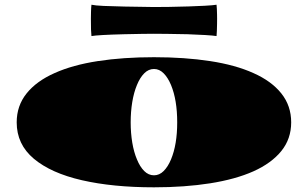

<svg xmlns="http://www.w3.org/2000/svg" viewBox="-20 -778 1315 820"><path d="M637.7 22Q461.9 22 329.8 -8.3Q197.8 -38.6 124.5 -100.1Q51.3 -161.6 51.3 -255.4Q51.3 -326.2 93.5 -378.9Q135.7 -431.6 212.9 -465.8Q290 -500.5 397.9 -517.1Q505.9 -533.7 637.7 -533.7Q769 -533.7 877.4 -517.1Q985.8 -500.5 1062.5 -465.8Q1139.6 -431.6 1181.6 -378.9Q1223.6 -326.2 1223.6 -255.4Q1223.6 -185.1 1181.6 -133.1Q1139.6 -81.1 1062.5 -46.4Q985.8 -12.2 877.4 4.9Q769 22 637.7 22ZM637.7 -29.3Q660.6 -29.3 679 -47.6Q697.3 -65.9 710.4 -97.2Q736.8 -160.6 736.8 -255.4Q736.8 -351.1 710.4 -415Q697.3 -446.3 679 -464.8Q660.6 -483.4 637.7 -483.4Q614.3 -483.4 595.9 -464.8Q577.6 -446.3 564.9 -415Q551.8 -383.8 544.9 -342.5Q538.1 -301.3 538.1 -255.4Q538.1 -210 544.9 -168.9Q551.8 -127.9 564.9 -97.2Q577.6 -65.9 595.9 -47.6Q614.3 -29.3 637.7 -29.3ZM370.6 -624Q369.1 -636.7 368.7 -651.9Q368.2 -667 368.2 -698.2Q368.2 -710.4 368.7 -727.8Q369.1 -745.1 370.6 -757.8Q386.2 -754.4 422.4 -752.7Q458.5 -751 511.7 -750Q557.6 -749.5 587.6 -748.8Q617.7 -748 636.7 -748Q658.2 -748 701.7 -748.5Q745.1 -749 785.2 -750.5Q818.4 -751.5 854.2 -753.4Q890.1 -755.4 904.8 -757.8Q905.8 -752 906.2 -739.5Q906.7 -727.1 907 -715.1Q907.2 -703.1 907.2 -698.2Q907.2 -691.9 907 -676.3Q906.7 -660.6 906.2 -645.5Q905.8 -630.4 904.8 -624Q888.7 -626.5 855.7 -628.4Q822.8 -630.4 780.8 -631.8Q738.3 -632.8 695.6 -633.3Q652.8 -633.8 636.7 -633.8Q618.7 -633.8 585.7 -633.3Q552.7 -632.8 510.7 -631.8Q453.6 -630.4 419.4 -628.4Q385.3 -626.5 370.6 -624Z"/></svg>

Font: Asset
Style: Regular
Weight: 400
Version: Version 1.003; ttfautohint (v1.8.4.7-5d5b)